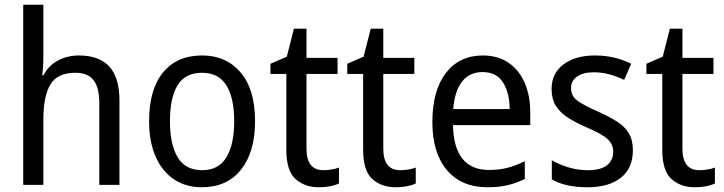

<svg xmlns="http://www.w3.org/2000/svg" viewBox="-20 -780 3055 810"><path d="M163 -540Q163 -498 158 -463H164Q185 -504 225 -525Q265 -546 312 -546Q399 -546 441.5 -499Q484 -452 484 -355V0H399V-345Q399 -410 375 -441.5Q351 -473 298 -473Q222 -473 192.5 -423.5Q163 -374 163 -278V0H78V-760H163Z M1056 -269Q1056 -139 997 -64.5Q938 10 831 10Q764 10 714 -23.5Q664 -57 636.5 -119.5Q609 -182 609 -269Q609 -402 667.5 -474Q726 -546 833 -546Q934 -546 995 -474.5Q1056 -403 1056 -269ZM697 -269Q697 -171 729.5 -116.5Q762 -62 833 -62Q902 -62 935 -116Q968 -170 968 -269Q968 -367 935 -420Q902 -473 832 -473Q761 -473 729 -420Q697 -367 697 -269Z M1344 -62Q1361 -62 1379 -65Q1397 -68 1410 -73V-6Q1376 10 1325 10Q1266 10 1227 -24.5Q1188 -59 1188 -148V-468H1121V-511L1190 -541L1220 -659H1273V-536H1404V-468H1273V-153Q1273 -62 1344 -62Z M1668 -62Q1685 -62 1703 -65Q1721 -68 1734 -73V-6Q1700 10 1649 10Q1590 10 1551 -24.5Q1512 -59 1512 -148V-468H1445V-511L1514 -541L1544 -659H1597V-536H1728V-468H1597V-153Q1597 -62 1668 -62Z M2017 -546Q2080 -546 2125 -515.5Q2170 -485 2193.5 -430.5Q2217 -376 2217 -306V-252H1891Q1895 -63 2043 -63Q2086 -63 2121 -72Q2156 -81 2194 -100V-25Q2157 -7 2120.5 1.5Q2084 10 2037 10Q1926 10 1865 -63Q1804 -136 1804 -264Q1804 -398 1861 -472Q1918 -546 2017 -546ZM2016 -476Q1961 -476 1929.5 -436Q1898 -396 1892 -320H2130Q2130 -387 2102.5 -431.5Q2075 -476 2016 -476Z M2650 -147Q2650 -70 2599 -30Q2548 10 2459 10Q2410 10 2373 1.5Q2336 -7 2308 -23V-104Q2336 -87 2376.5 -74.5Q2417 -62 2459 -62Q2515 -62 2541 -83Q2567 -104 2567 -140Q2567 -171 2543.5 -193Q2520 -215 2454 -243Q2408 -263 2375.5 -284Q2343 -305 2325 -333.5Q2307 -362 2307 -405Q2307 -471 2357.5 -508.5Q2408 -546 2490 -546Q2533 -546 2571 -537Q2609 -528 2643 -511L2613 -443Q2584 -457 2552 -466Q2520 -475 2486 -475Q2440 -475 2414.5 -457Q2389 -439 2389 -409Q2389 -375 2415.5 -355.5Q2442 -336 2508 -307Q2552 -287 2584 -266.5Q2616 -246 2633 -217.5Q2650 -189 2650 -147Z M2930 -62Q2947 -62 2965 -65Q2983 -68 2996 -73V-6Q2962 10 2911 10Q2852 10 2813 -24.5Q2774 -59 2774 -148V-468H2707V-511L2776 -541L2806 -659H2859V-536H2990V-468H2859V-153Q2859 -62 2930 -62Z"/></svg>

Font: Noto Sans Myanmar SemiCondensed
Style: Regular
Weight: 400
Width: 4
Designer: Monotype Design Team
Foundry: Monotype Imaging Inc.
Version: Version 2.107; ttfautohint (v1.8.4.7-5d5b)